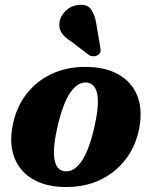

<svg xmlns="http://www.w3.org/2000/svg" viewBox="-20 -755 620 789"><path d="M334 -480Q413 -479.5 467 -449Q521 -418.5 543.8 -362.5Q566.5 -306.5 552.5 -230Q538.5 -155 496.2 -100Q454 -45 390.5 -15.2Q327 14.5 248.5 13.5Q170 13 116.5 -17.8Q63 -48.5 40.2 -104.5Q17.5 -160.5 31.5 -236.5Q45.5 -312 87.5 -367Q129.5 -422 192.8 -451.5Q256 -481 334 -480ZM243.5 -51.5Q280 -45.5 311.5 -87.2Q343 -129 366 -224.5Q408.5 -404 339.5 -415.5Q303.5 -421 272.2 -379.2Q241 -337.5 218 -242Q175.5 -63 243.5 -51.5ZM375.5 -659 392 -561Q394 -552.5 393.2 -544.5Q392.5 -536.5 383.5 -529.5Q375.5 -524 365.2 -523.8Q355 -523.5 347.5 -527.5L273 -584Q246 -601 233.5 -619.5Q221 -638 224.5 -664.5Q228 -688 249 -709.5Q270 -731 302 -734.5Q337 -739 353 -718Q369 -697 375.5 -659Z"/></svg>

Font: Fraunces 9pt S000
Style: Bold Italic
Weight: 700
Italic angle: -16°
Version: Version 1.000; ttfautohint (v1.8.3)